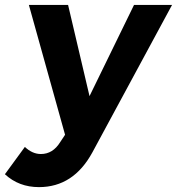

<svg xmlns="http://www.w3.org/2000/svg" viewBox="-78 -558 718 779"><path d="M-58.1 148.9 22.9 38.1Q53.2 66.9 87.9 66.9Q136.2 66.9 166 19L186 -11.2L39.1 -538.1H198.2L285.2 -168L465.8 -538.1H620.1L296.9 60.1Q220.2 201.2 80.1 201.2Q-1.5 201.2 -58.1 148.9Z"/></svg>

Font: Trueno SemiBold
Style: Italic
Weight: 600
Designer: Julieta Ulanovsky
Foundry: Julieta Ulanovsky
Version: Version 3.001b | FøM Fix